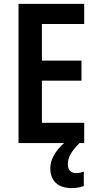

<svg xmlns="http://www.w3.org/2000/svg" viewBox="-20 -734 500 985"><path d="M328 109C328 74 344 44 388 0H412V-104H195V-320H398V-423H195V-611H412V-714H75V0H309C265 38 238 84 238 129C238 193 276 231 348 231C375 231 395 226 410 220V146C400 150 388 154 370 154C343 154 328 137 328 109Z"/></svg>

Font: Noto Sans Arabic Cond SemBd
Style: Regular
Weight: 600
Width: 3
Designer: Monotype Design Team, Nadine Chahine, Nizar Qandah and Khaled Hosny
Foundry: Monotype Imaging Inc.
Version: Version 2.012